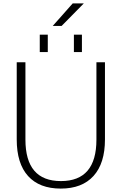

<svg xmlns="http://www.w3.org/2000/svg" viewBox="-20 -1095 713 1125"><path d="M413 -790V-892H460V-790ZM213 -790V-892H260V-790ZM341 -943H289L406 -1075H471ZM545 -730H595V-278Q595 -138 528 -64Q461 10 336 10Q211 10 144.5 -63.5Q78 -137 78 -278V-730H129V-277Q129 -34 337 -34Q545 -34 545 -277Z"/></svg>

Font: Mplus 1p Light
Style: Regular
Weight: 300
Version: Version 1.061